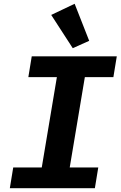

<svg xmlns="http://www.w3.org/2000/svg" viewBox="-20 -996 640 1016"><path d="M32 0 50 -110H201L281 -588H130L148 -698H598L580 -588H429L349 -110H500L482 0ZM251 -917 375 -976 452 -780 365 -741Z"/></svg>

Font: IBM Plex Mono
Style: Bold Italic
Weight: 700
Italic angle: -9°
Monospace: yes
Designer: Mike Abbink, Paul van der Laan, Pieter van Rosmalen
Foundry: Bold Monday
Version: Version 2.3